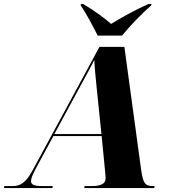

<svg xmlns="http://www.w3.org/2000/svg" viewBox="-77 -951 862 971"><path d="M417 -771H540C580 -819 635 -878 688 -924L689 -931H675C606 -901 526 -856 485 -830C454 -857 406 -894 343 -931H332L331 -924C355 -890 398 -810 417 -771ZM-57 0H188L190 -10H141C97 -10 80 -16 80 -35C80 -49 86 -64 106 -102L193 -263H437L455 -80C456 -69 457 -59 457 -48C457 -21 431 -10 387 -10H351L349 0H703L705 -10H699C657 -10 647 -22 637 -91L552 -714H426L87 -88C52 -24 23 -10 -13 -10H-55ZM329 -515C361 -575 381 -609 400 -648C402 -603 406 -565 412 -506L436 -273H198Z"/></svg>

Font: Noto Serif Display ExtraBold
Style: Italic
Weight: 800
Italic angle: -12°
Designer: Monotype Design Team
Foundry: Monotype Imaging Inc.
Version: Version 2.009